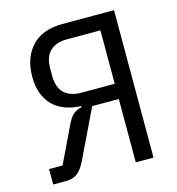

<svg xmlns="http://www.w3.org/2000/svg" viewBox="-105 -788 809 878"><g transform="rotate(-15 300.0 -349.0)"><path d="M39 -73H103L185 -244Q200 -276 216 -289.5Q232 -303 256 -308V-313Q164 -318 119 -367.5Q74 -417 74 -500Q74 -591 124.5 -644.5Q175 -698 269 -698H514V0H430V-300H304L194 -71Q174 -30 152.5 -15Q131 0 102 0H39ZM430 -625H271Q221 -625 192 -598.5Q163 -572 163 -515V-482Q163 -425 192 -398.5Q221 -372 271 -372H430Z"/></g></svg>

Font: IBM Plex Mono
Style: Regular
Weight: 400
Monospace: yes
Designer: Mike Abbink, Paul van der Laan, Pieter van Rosmalen
Foundry: Bold Monday
Version: Version 2.3